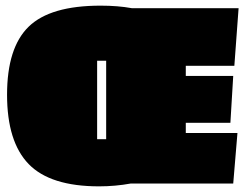

<svg xmlns="http://www.w3.org/2000/svg" viewBox="-20 -650 865 680"><path d="M806 0H443Q388 10 331 10Q158 10 81.5 -69Q5 -148 5 -314.5Q5 -481 81.5 -555.5Q158 -630 336 -630Q398 -630 447 -621H825L810 -417H638V-381H806L796 -215H638V-179H821ZM356 -157V-435H324V-157Z"/></svg>

Font: Passion One Black
Style: Regular
Weight: 900
Designer: Alejandro Lo Celso
Foundry: Fontstage
Version: Version 1.002